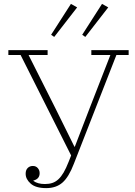

<svg xmlns="http://www.w3.org/2000/svg" viewBox="-20 -956 695 988"><path d="M218 12Q164 12 138 -11Q112 -34 112 -62Q112 -81 122.5 -91.5Q133 -102 149 -102Q165 -102 174.5 -91Q184 -80 184 -65Q184 -35 152 -27V-25Q174 -9 211 -9Q232 -9 249 -14.5Q266 -20 280.5 -33.5Q295 -47 307.5 -68.5Q320 -90 333 -123L346 -156L86 -673H23V-698H225V-673H127L264 -401L363 -201H365L442 -401L548 -673H450V-698H642V-673H579L360 -113Q334 -45 301.5 -16.5Q269 12 218 12ZM243 -777 345 -936 377 -918 259 -766ZM403 -777 505 -936 537 -918 419 -766Z"/></svg>

Font: IBM Plex Serif ExtraLight
Style: Regular
Weight: 200
Designer: Mike Abbink, Paul van der Laan, Pieter van Rosmalen
Foundry: Bold Monday
Version: Version 2.5